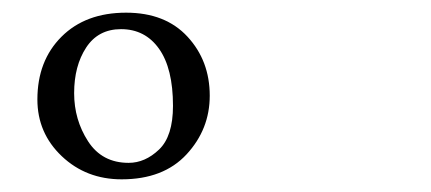

<svg xmlns="http://www.w3.org/2000/svg" viewBox="-20 -586 680 303"><path d="M39 -429Q39 -490 77 -528Q115 -566 179 -566Q241 -566 276 -528Q311 -490 311 -435Q311 -382 274.5 -342.5Q238 -303 172 -303Q116 -303 77.5 -339.5Q39 -376 39 -429ZM171 -540Q135 -540 116 -511Q97 -482 97 -439Q97 -397 119 -363Q141 -329 183 -329Q209 -329 231 -350Q253 -371 253 -419Q253 -478 231 -509Q209 -540 171 -540Z"/></svg>

Font: Linux Libertine Mono O
Style: Mono
Weight: 400
Designer: Philipp H. Poll
Foundry: Philipp H. Poll
Version: Version 5.1.7